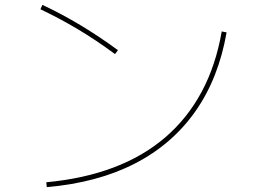

<svg xmlns="http://www.w3.org/2000/svg" viewBox="-20 -754 1040 788"><path d="M170 -6Q322 -20 444.5 -66Q567 -112 658 -190Q749 -268 807.5 -377Q866 -486 890 -625L910 -621Q877 -432 781.5 -296.5Q686 -161 533 -82.5Q380 -4 172 14ZM452 -532Q375 -589 299.5 -634Q224 -679 146 -716L154 -734Q312 -660 464 -548Z"/></svg>

Font: M PLUS 1 Thin
Style: Regular
Weight: 100
Designer: Coji Morishita
Foundry: UNDERFOREST DESIGN
Version: Version 1.001